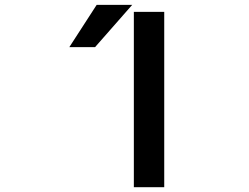

<svg xmlns="http://www.w3.org/2000/svg" viewBox="-20 -781 1040 802"><path d="M383.8 -760.7H532.2L377 -584H269.5ZM539.1 1V-731.4H666V1Z"/></svg>

Font: Gen Shin Gothic Monospace Medium
Style: Regular
Weight: 500
Designer: [Source Han Sans]
Ryoko NISHIZUKA  (kana & ideographs); Paul D. Hunt (Latin, Greek & Cyrillic); Wenlong ZHANG  (bopomofo
Version: Version 1.002.20150607